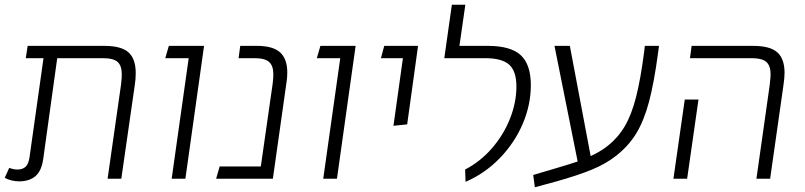

<svg xmlns="http://www.w3.org/2000/svg" viewBox="-25 -756 3404 812"><path d="M549 -447Q549 -421 545 -396L488 0H430L487 -399Q490 -423 490 -442Q490 -478 472.5 -494Q455 -510 409 -510H217L158 -85Q151 -34 126 -12Q101 10 59 11Q22 11 -5 -4L14 -46Q33 -39 48 -39Q71 -39 83.5 -51Q96 -63 100 -92L159 -510H84L92 -562H416Q488 -562 518.5 -534.5Q549 -507 549 -447Z M773 -510H674L689 -562H838L759 0H701Z M1190 -449Q1190 -426 1186 -403L1129 0H889L904 -52H1078L1128 -401Q1131 -424 1131 -442Q1131 -478 1113 -494Q1095 -510 1052 -510H984L991 -562H1062Q1129 -562 1159.5 -534.5Q1190 -507 1190 -449Z M1414 -510H1315L1330 -562H1479L1400 0H1342Z M1679 -510H1586L1600 -562H1743L1697 -230L1639 -224Z M1942 -39Q2006 -72 2055.5 -129Q2105 -186 2132 -254.5Q2159 -323 2159 -390Q2159 -455 2128.5 -482.5Q2098 -510 2026 -510H1854L1886 -736H1943L1918 -562H2038Q2135 -562 2177.5 -522.5Q2220 -483 2220 -396Q2220 -313 2186 -233Q2152 -153 2089.5 -88Q2027 -23 1944 13Z M2762 -562 2758 -532Q2741 -405 2719.5 -324.5Q2698 -244 2665 -190.5Q2632 -137 2579 -96Q2537 -63 2479 -39Q2421 -15 2329 11L2237 36L2230 -16L2321 -43Q2370 -57 2418 -73L2320 -562H2385L2473 -96Q2515 -115 2546 -140Q2589 -174 2617.5 -222.5Q2646 -271 2665 -345.5Q2684 -420 2699 -535L2702 -562Z M3230 -395Q3234 -431 3234 -441Q3234 -478 3216 -494Q3198 -510 3152 -510H2893L2900 -562H3160Q3232 -562 3262.5 -534.5Q3293 -507 3293 -448Q3293 -426 3288 -393L3232 0H3174ZM2871 -335H2929L2881 0H2823Z"/></svg>

Font: FiraGO Light
Style: Italic
Weight: 300
Italic angle: -8°
Designer: bBox Type GmbH
Foundry: bBox Type GmbH
Version: Version 1.001